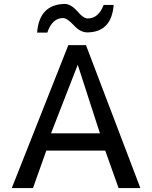

<svg xmlns="http://www.w3.org/2000/svg" viewBox="-20 -955 775 978"><path d="M516 -188 584 3H695L418 -725H328L40 3H148L216 -188ZM376 -625 489 -276H240ZM301 -863Q322 -863 356 -826Q389 -790 425 -790Q548 -791 559 -930H508Q482 -861 427 -861Q404 -861 373 -899Q340 -935 309 -935Q180 -932 169 -789H221Q246 -863 301 -863Z"/></svg>

Font: Sawarabi Gothic
Style: Regular
Weight: 400
Designer: mshio (mshio@users.sourceforge.jp)
Version: Version 20141215